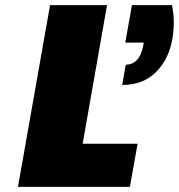

<svg xmlns="http://www.w3.org/2000/svg" viewBox="-20 -728 697 748"><path d="M302 -168H516L486 0H50L175 -708H397ZM650 -708Q657 -675 657 -640Q657 -608 651 -574Q637 -496 587 -446.5Q537 -397 456 -397L470 -476Q496 -476 513.5 -494.5Q531 -513 538 -550L540 -562H468L494 -708Z"/></svg>

Font: Fz Poppins Black
Style: Italic
Weight: 900
Italic angle: -10°
Designer: Ninad Kale (Devanagari), Jonny Pinhorn (Latin)
Foundry: Indian Type Foundry
Version: Vit hóa bi Vntype.Com & FontZin.Com